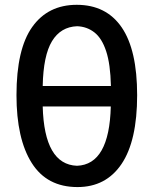

<svg xmlns="http://www.w3.org/2000/svg" viewBox="-20 -766 638 798"><path d="M302 11.5Q175 11.5 111.8 -88.8Q48.5 -189 48.5 -370.5Q48.5 -562 114 -654Q179.5 -746 299 -746Q421.5 -746 485.8 -652.2Q550 -558.5 550 -370.5Q550 -180.5 485.2 -84.5Q420.5 11.5 302 11.5ZM300.5 -657Q232.5 -654.5 196.2 -595Q160 -535.5 157.5 -408.5H441Q439 -499.5 421.2 -553.2Q403.5 -607 372.5 -631.2Q341.5 -655.5 300.5 -657ZM300 -77Q434.5 -82 440.5 -323.5H157.5Q164 -82 300 -77Z"/></svg>

Font: Commissioner Flair Medium
Style: Regular
Weight: 500
Designer: Kostas Bartsokas
Foundry: Kostas Bartsokas
Version: Version 1.000; ttfautohint (v1.8.3)